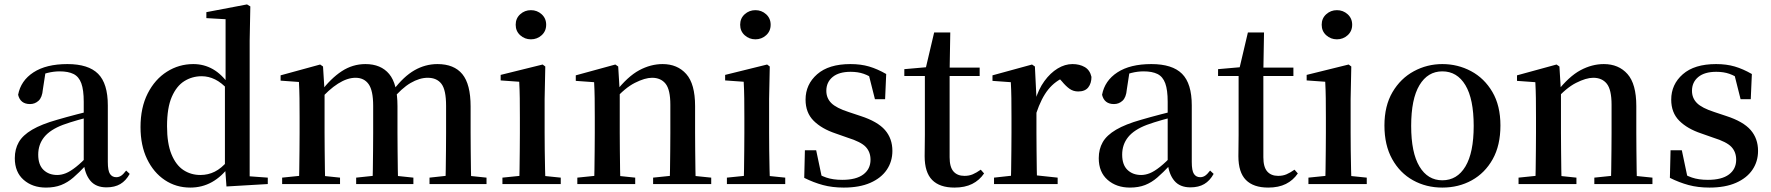

<svg xmlns="http://www.w3.org/2000/svg" viewBox="-20 -833 8017 869"><path d="M188 16Q127 16 87 -19Q47 -54 47 -117Q47 -158 65 -189.5Q83 -221 125.5 -246Q168 -271 239 -291Q280 -303 328 -315.5Q376 -328 416 -337V-312Q376 -302 335.5 -290.5Q295 -279 265 -268Q207 -246 180 -212.5Q153 -179 153 -133Q153 -87 177 -64Q201 -41 239 -41Q258 -41 278 -49Q298 -57 324 -77.5Q350 -98 385 -135L398 -84H368Q338 -52 312 -29.5Q286 -7 256.5 4.5Q227 16 188 16ZM462 15Q414 15 389 -15Q364 -45 359 -96V-99V-372Q359 -426 348 -456Q337 -486 313 -498Q289 -510 250 -510Q223 -510 195 -503Q167 -496 132 -480L186 -506L174 -428Q171 -392 154.5 -377Q138 -362 116 -362Q72 -362 62 -404Q74 -468 131.5 -505.5Q189 -543 285 -543Q380 -543 424 -499Q468 -455 468 -356V-100Q468 -60 478 -45.5Q488 -31 506 -31Q518 -31 528 -37.5Q538 -44 551 -61L567 -46Q550 -15 524.5 0Q499 15 462 15Z M841 16Q777 16 726 -18Q675 -52 645.5 -113.5Q616 -175 616 -258Q616 -346 648.5 -410Q681 -474 735.5 -508.5Q790 -543 855 -543Q903 -543 943.5 -520Q984 -497 1019 -447H1029L1013 -426Q983 -459 953.5 -473.5Q924 -488 893 -488Q850 -488 814.5 -466Q779 -444 757.5 -394.5Q736 -345 736 -262Q736 -184 756 -135Q776 -86 810 -63.5Q844 -41 887 -41Q922 -41 952 -56Q982 -71 1011 -105L1028 -81H1018Q984 -34 939.5 -9Q895 16 841 16ZM1005 11 998 -84V-87V-446L1001 -457V-746L914 -751V-778L1098 -813L1113 -804L1110 -649V-35L1192 -29V0Z M1257 0V-29L1364 -40H1414L1519 -29V0ZM1333 0Q1334 -25 1334.5 -66.5Q1335 -108 1335.5 -153Q1336 -198 1336 -232V-302Q1336 -352 1335.5 -388.5Q1335 -425 1333 -462L1250 -468V-492L1429 -541L1442 -532L1449 -420V-417V-232Q1449 -198 1449.5 -153Q1450 -108 1450.5 -66.5Q1451 -25 1452 0ZM1592 0V-29L1696 -40H1747L1851 -29V0ZM1666 0Q1667 -25 1667.5 -66Q1668 -107 1668.5 -152Q1669 -197 1669 -232V-354Q1669 -423 1648.5 -452Q1628 -481 1589 -481Q1552 -481 1510 -454.5Q1468 -428 1423 -376L1416 -417H1431Q1477 -478 1526.5 -510.5Q1576 -543 1634 -543Q1704 -543 1741.5 -498Q1779 -453 1779 -353V-232Q1779 -197 1779.5 -152Q1780 -107 1780.5 -66Q1781 -25 1782 0ZM1924 0V-29L2025 -40H2077L2182 -29V0ZM1996 0Q1997 -25 1997.5 -66Q1998 -107 1998.5 -152Q1999 -197 1999 -232V-354Q1999 -426 1978 -453.5Q1957 -481 1916 -481Q1879 -481 1838.5 -457.5Q1798 -434 1753 -380L1744 -425H1760Q1807 -487 1856 -515Q1905 -543 1960 -543Q2035 -543 2072.5 -497.5Q2110 -452 2110 -351V-232Q2110 -197 2110.5 -152Q2111 -107 2111.5 -66Q2112 -25 2113 0Z M2254 0V-29L2362 -40H2411L2518 -29V0ZM2330 0Q2331 -25 2331.5 -66.5Q2332 -108 2332.5 -153Q2333 -198 2333 -232V-300Q2333 -350 2332.5 -388.5Q2332 -427 2330 -463L2246 -469V-494L2436 -541L2448 -532L2445 -385V-232Q2445 -198 2445.5 -153Q2446 -108 2447 -66.5Q2448 -25 2449 0ZM2383 -655Q2355 -655 2334.5 -673.5Q2314 -692 2314 -721Q2314 -750 2334.5 -768.5Q2355 -787 2383 -787Q2411 -787 2431.5 -768.5Q2452 -750 2452 -721Q2452 -692 2431.5 -673.5Q2411 -655 2383 -655Z M2593 0V-29L2700 -40H2750L2855 -29V0ZM2669 0Q2670 -25 2670.5 -66.5Q2671 -108 2671.5 -153Q2672 -198 2672 -232V-301Q2672 -352 2671.5 -388.5Q2671 -425 2669 -461L2586 -467V-492L2765 -541L2778 -532L2785 -417V-415V-232Q2785 -198 2785.5 -153Q2786 -108 2786.5 -66.5Q2787 -25 2788 0ZM2936 0V-29L3042 -40H3092L3199 -29V0ZM3011 0Q3012 -25 3012.5 -66Q3013 -107 3013.5 -152Q3014 -197 3014 -232V-359Q3014 -427 2992.5 -454Q2971 -481 2931 -481Q2899 -481 2853.5 -458Q2808 -435 2759 -379L2752 -417H2766Q2821 -487 2873 -515Q2925 -543 2979 -543Q3046 -543 3086 -498Q3126 -453 3126 -353V-232Q3126 -197 3126.5 -152Q3127 -107 3127.5 -66Q3128 -25 3129 0Z M3270 0V-29L3378 -40H3427L3534 -29V0ZM3346 0Q3347 -25 3347.5 -66.5Q3348 -108 3348.5 -153Q3349 -198 3349 -232V-300Q3349 -350 3348.5 -388.5Q3348 -427 3346 -463L3262 -469V-494L3452 -541L3464 -532L3461 -385V-232Q3461 -198 3461.5 -153Q3462 -108 3463 -66.5Q3464 -25 3465 0ZM3399 -655Q3371 -655 3350.5 -673.5Q3330 -692 3330 -721Q3330 -750 3350.5 -768.5Q3371 -787 3399 -787Q3427 -787 3447.5 -768.5Q3468 -750 3468 -721Q3468 -692 3447.5 -673.5Q3427 -655 3399 -655Z M3799 16Q3747 16 3704.5 4.5Q3662 -7 3620 -28L3623 -153H3674L3702 -20L3659 -24V-60Q3689 -40 3719.5 -29.5Q3750 -19 3792 -19Q3855 -19 3887.5 -43.5Q3920 -68 3920 -110Q3920 -145 3898.5 -168Q3877 -191 3816 -210L3762 -229Q3699 -250 3662.5 -286.5Q3626 -323 3626 -382Q3626 -451 3678.5 -497Q3731 -543 3829 -543Q3876 -543 3913.5 -532Q3951 -521 3991 -498L3986 -384H3940L3908 -511L3945 -500V-469Q3915 -490 3889 -499Q3863 -508 3830 -508Q3777 -508 3748.5 -484.5Q3720 -461 3720 -422Q3720 -389 3742.5 -366.5Q3765 -344 3821 -326L3875 -308Q3952 -283 3985.5 -244.5Q4019 -206 4019 -150Q4019 -102 3993.5 -64.5Q3968 -27 3919 -5.5Q3870 16 3799 16Z M4222 -489V-527H4414V-489ZM4300 16Q4233 16 4199 -18.5Q4165 -53 4165 -126Q4165 -152 4165.5 -173Q4166 -194 4166 -223V-489H4073V-520L4187 -530L4168 -516L4208 -686H4281L4278 -511V-500V-121Q4278 -77 4295.5 -57Q4313 -37 4345 -37Q4366 -37 4382.5 -44Q4399 -51 4419 -65L4434 -48Q4413 -17 4380 -0.5Q4347 16 4300 16Z M4479 0V-29L4588 -41H4655L4767 -29V0ZM4555 0Q4556 -25 4556.5 -66.5Q4557 -108 4557.5 -153Q4558 -198 4558 -232V-301Q4558 -352 4557.5 -388.5Q4557 -425 4555 -461L4472 -467V-492L4651 -541L4664 -532L4671 -390V-389V-232Q4671 -198 4671.5 -153Q4672 -108 4672.5 -66.5Q4673 -25 4674 0ZM4670 -320 4642 -377H4665Q4680 -429 4707 -466Q4734 -503 4767 -523Q4800 -543 4834 -543Q4866 -543 4889.5 -529.5Q4913 -516 4920 -485Q4920 -456 4905.5 -437.5Q4891 -419 4860 -419Q4838 -419 4821 -431Q4804 -443 4786 -465L4763 -490L4803 -486Q4756 -467 4724.5 -428Q4693 -389 4670 -320Z M5094 16Q5033 16 4993 -19Q4953 -54 4953 -117Q4953 -158 4971 -189.5Q4989 -221 5031.5 -246Q5074 -271 5145 -291Q5186 -303 5234 -315.5Q5282 -328 5322 -337V-312Q5282 -302 5241.5 -290.5Q5201 -279 5171 -268Q5113 -246 5086 -212.5Q5059 -179 5059 -133Q5059 -87 5083 -64Q5107 -41 5145 -41Q5164 -41 5184 -49Q5204 -57 5230 -77.5Q5256 -98 5291 -135L5304 -84H5274Q5244 -52 5218 -29.5Q5192 -7 5162.5 4.5Q5133 16 5094 16ZM5368 15Q5320 15 5295 -15Q5270 -45 5265 -96V-99V-372Q5265 -426 5254 -456Q5243 -486 5219 -498Q5195 -510 5156 -510Q5129 -510 5101 -503Q5073 -496 5038 -480L5092 -506L5080 -428Q5077 -392 5060.5 -377Q5044 -362 5022 -362Q4978 -362 4968 -404Q4980 -468 5037.5 -505.5Q5095 -543 5191 -543Q5286 -543 5330 -499Q5374 -455 5374 -356V-100Q5374 -60 5384 -45.5Q5394 -31 5412 -31Q5424 -31 5434 -37.5Q5444 -44 5457 -61L5473 -46Q5456 -15 5430.5 0Q5405 15 5368 15Z M5642 -489V-527H5834V-489ZM5720 16Q5653 16 5619 -18.5Q5585 -53 5585 -126Q5585 -152 5585.5 -173Q5586 -194 5586 -223V-489H5493V-520L5607 -530L5588 -516L5628 -686H5701L5698 -511V-500V-121Q5698 -77 5715.5 -57Q5733 -37 5765 -37Q5786 -37 5802.5 -44Q5819 -51 5839 -65L5854 -48Q5833 -17 5800 -0.5Q5767 16 5720 16Z M5902 0V-29L6010 -40H6059L6166 -29V0ZM5978 0Q5979 -25 5979.5 -66.5Q5980 -108 5980.5 -153Q5981 -198 5981 -232V-300Q5981 -350 5980.5 -388.5Q5980 -427 5978 -463L5894 -469V-494L6084 -541L6096 -532L6093 -385V-232Q6093 -198 6093.5 -153Q6094 -108 6095 -66.5Q6096 -25 6097 0ZM6031 -655Q6003 -655 5982.5 -673.5Q5962 -692 5962 -721Q5962 -750 5982.5 -768.5Q6003 -787 6031 -787Q6059 -787 6079.5 -768.5Q6100 -750 6100 -721Q6100 -692 6079.5 -673.5Q6059 -655 6031 -655Z M6508 16Q6435 16 6375.5 -17Q6316 -50 6281 -113Q6246 -176 6246 -265Q6246 -354 6282.5 -416Q6319 -478 6379 -510.5Q6439 -543 6508 -543Q6578 -543 6638 -511Q6698 -479 6734.5 -417Q6771 -355 6771 -265Q6771 -175 6736 -112.5Q6701 -50 6641.5 -17Q6582 16 6508 16ZM6508 -17Q6575 -17 6612.5 -79.5Q6650 -142 6650 -263Q6650 -385 6612.5 -447.5Q6575 -510 6508 -510Q6442 -510 6404.5 -447.5Q6367 -385 6367 -263Q6367 -142 6404.5 -79.5Q6442 -17 6508 -17Z M6853 0V-29L6960 -40H7010L7115 -29V0ZM6929 0Q6930 -25 6930.5 -66.5Q6931 -108 6931.5 -153Q6932 -198 6932 -232V-301Q6932 -352 6931.5 -388.5Q6931 -425 6929 -461L6846 -467V-492L7025 -541L7038 -532L7045 -417V-415V-232Q7045 -198 7045.5 -153Q7046 -108 7046.5 -66.5Q7047 -25 7048 0ZM7196 0V-29L7302 -40H7352L7459 -29V0ZM7271 0Q7272 -25 7272.5 -66Q7273 -107 7273.5 -152Q7274 -197 7274 -232V-359Q7274 -427 7252.5 -454Q7231 -481 7191 -481Q7159 -481 7113.5 -458Q7068 -435 7019 -379L7012 -417H7026Q7081 -487 7133 -515Q7185 -543 7239 -543Q7306 -543 7346 -498Q7386 -453 7386 -353V-232Q7386 -197 7386.5 -152Q7387 -107 7387.5 -66Q7388 -25 7389 0Z M7717 16Q7665 16 7622.5 4.5Q7580 -7 7538 -28L7541 -153H7592L7620 -20L7577 -24V-60Q7607 -40 7637.5 -29.5Q7668 -19 7710 -19Q7773 -19 7805.5 -43.5Q7838 -68 7838 -110Q7838 -145 7816.5 -168Q7795 -191 7734 -210L7680 -229Q7617 -250 7580.5 -286.5Q7544 -323 7544 -382Q7544 -451 7596.5 -497Q7649 -543 7747 -543Q7794 -543 7831.5 -532Q7869 -521 7909 -498L7904 -384H7858L7826 -511L7863 -500V-469Q7833 -490 7807 -499Q7781 -508 7748 -508Q7695 -508 7666.5 -484.5Q7638 -461 7638 -422Q7638 -389 7660.5 -366.5Q7683 -344 7739 -326L7793 -308Q7870 -283 7903.5 -244.5Q7937 -206 7937 -150Q7937 -102 7911.5 -64.5Q7886 -27 7837 -5.5Q7788 16 7717 16Z"/></svg>

Font: Noto Serif TC ExtraLight SemiBold
Style: Regular
Weight: 600
Version: Version 2.003-H1;hotconv 1.1.1;makeotfexe 2.6.0